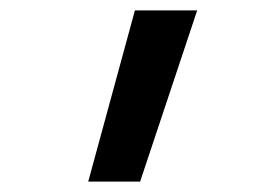

<svg xmlns="http://www.w3.org/2000/svg" viewBox="-20 -792 540 370"><path d="M150 -442 240 -772H360L250 -442Z"/></svg>

Font: Iosevka Curly Slab Semibold
Style: Regular
Weight: 600
Monospace: yes
Designer: Belleve Invis
Foundry: Belleve Invis
Version: Version 22.1.2; ttfautohint (v1.8.4)